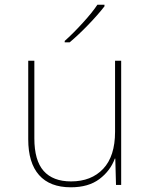

<svg xmlns="http://www.w3.org/2000/svg" viewBox="-20 -786 640 816"><path d="M100 -194V-528H126V-198Q126 -104 165.5 -59.5Q205 -15 282 -15Q368 -15 418.5 -68.5Q469 -122 469 -226V-528H495V0H473L470 -112H468Q449 -60 402.5 -25Q356 10 281 10Q192 10 146 -42Q100 -94 100 -194ZM255 -612Q290 -643 331.5 -688.5Q373 -734 394 -766H424V-759Q396 -723 355 -680.5Q314 -638 276 -606H255Z"/></svg>

Font: Noto Sans Mono UI Thin
Style: Regular
Weight: 250
Monospace: yes
Designer: Monotype Design team
Foundry: Monotype Imaging Inc.
Version: Version 1.000